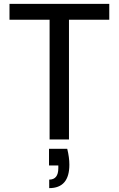

<svg xmlns="http://www.w3.org/2000/svg" viewBox="-20 -720 612 991"><path d="M236 0V-618H29V-700H544V-618H336V0ZM234 251V207Q281 207 281 148V134H233V48H327Q338 92 338 130Q338 251 234 251Z"/></svg>

Font: DM Sans Medium
Style: Regular
Weight: 500
Designer: Colophon Foundry, Jonny Pinhorn
Foundry: Colophon Foundry
Version: Version 4.004; ttfautohint (v1.8.4.7-5d5b)